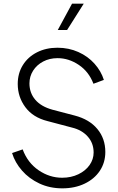

<svg xmlns="http://www.w3.org/2000/svg" viewBox="-20 -1018 643 1050"><path d="M46 -181 104 -201Q131 -128 191 -87Q251 -46 320 -46Q369 -46 408.5 -65Q448 -84 470 -115.5Q492 -147 492 -184Q492 -235 460 -271Q428 -307 375 -320L239 -356Q160 -376 118.5 -432Q77 -488 77 -559Q77 -617 105 -662Q133 -707 182.5 -732Q232 -757 294 -757Q356 -757 408.5 -733.5Q461 -710 497 -669.5Q533 -629 548 -581L491 -560Q466 -626 411 -663Q356 -700 295 -700Q251 -700 216 -681.5Q181 -663 161 -631.5Q141 -600 141 -562Q141 -510 173 -472.5Q205 -435 267 -418L389 -386Q469 -365 512.5 -312.5Q556 -260 556 -187Q556 -129 526 -84Q496 -39 442.5 -13.5Q389 12 321 12Q252 12 195.5 -14.5Q139 -41 100.5 -85Q62 -129 46 -181ZM374 -998H438L347 -854H296Z"/></svg>

Font: BLUETTI 2.0 Extralight
Style: Roman
Weight: 200
Designer: Stijn de Vries
Foundry: tokotype
Version: Version 2.005;October 31, 2023;FontCreator 14.0.0.2814 64-bi